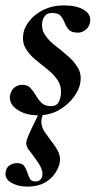

<svg xmlns="http://www.w3.org/2000/svg" viewBox="-32 -416 368 711"><path d="M108 11Q63 11 32 -10Q1 -31 5 -61Q8 -81 21 -91.5Q34 -102 50 -102Q70 -102 81 -90Q92 -78 101 -62.5Q110 -47 122 -35Q134 -23 156 -23Q174 -23 182 -33Q190 -43 193 -63Q197 -95 182.5 -117.5Q168 -140 144.5 -158.5Q121 -177 98 -196Q75 -215 62 -238.5Q49 -262 55 -295Q60 -319 80 -342.5Q100 -366 132 -381Q164 -396 204 -396Q251 -396 278 -380Q305 -364 302 -336Q299 -316 285 -305.5Q271 -295 257 -295Q233 -295 223 -306Q213 -317 207.5 -331.5Q202 -346 193 -357Q184 -368 161 -368Q143 -368 135 -358Q127 -348 125 -337Q120 -309 134.5 -287Q149 -265 173 -246.5Q197 -228 220 -208Q243 -188 257 -164Q271 -140 265 -108Q261 -83 240 -55Q219 -27 185.5 -8Q152 11 108 11ZM69 275Q34 275 9.5 260.5Q-15 246 -11 222Q-9 204 4 196Q17 188 31 188Q50 188 57.5 198.5Q65 209 69 222Q73 235 78.5 245.5Q84 256 99 256Q122 256 125 232Q127 213 110.5 188Q94 163 74 138Q61 121 67.5 101.5Q74 82 85 60L114 0H130Q119 24 121.5 41.5Q124 59 134 73.5Q144 88 156 104Q176 129 184.5 148Q193 167 189 187Q186 204 172.5 225Q159 246 133.5 260.5Q108 275 69 275Z"/></svg>

Font: Cormorant Light
Style: Bold Italic
Weight: 700
Italic angle: -10°
Version: Version 4.000